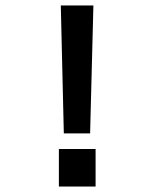

<svg xmlns="http://www.w3.org/2000/svg" viewBox="-20 -675 540 701"><path d="M195 6V-131H329V6ZM213 -188 202 -655H321L309 -188Z"/></svg>

Font: TypoPRO Lekton
Style: Bold
Weight: 700
Monospace: yes
Designer: Paolo Mazzetti, Luciano Perondi, Raffaele Flato, Elena Papassissa, Emilio Macchia, Michela Povoleri, Tobias Seemiller, R
Version: Version 34.000